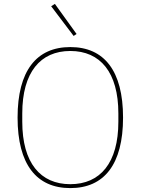

<svg xmlns="http://www.w3.org/2000/svg" viewBox="-20 -951 720 983"><path d="M357 -767 372 -777 261 -931 242 -919ZM340 12C513 12 610 -109 610 -349C610 -589 513 -710 340 -710C167 -710 70 -589 70 -349C70 -109 167 12 340 12ZM340 -8C187 -8 94 -117 94 -328V-370C94 -581 187 -690 340 -690C493 -690 586 -581 586 -370V-328C586 -117 493 -8 340 -8Z"/></svg>

Font: IBM Plex Devanagari Thin
Style: Regular
Weight: 100
Designer: Mike Abbink, Paul van der Laan, Pieter van Rosmalen, Erin McLaughlin
Foundry: Bold Monday
Version: Version 1.0